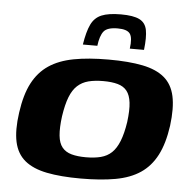

<svg xmlns="http://www.w3.org/2000/svg" viewBox="-49 -698 751 754"><g transform="rotate(5 326.5 -321.0)"><path d="M296 7Q217 7 162 -4Q107 -15 75 -41.5Q43 -68 33 -114Q23 -160 33 -230Q43 -302 67 -347.5Q91 -393 130.5 -419.5Q170 -446 228 -457Q286 -468 365 -468Q445 -468 499.5 -457Q554 -446 585.5 -419.5Q617 -393 627 -347Q637 -301 628 -230Q618 -159 594 -113Q570 -67 530.5 -40.5Q491 -14 433 -3.5Q375 7 296 7ZM309 -78Q343 -78 368 -84.5Q393 -91 410.5 -107.5Q428 -124 440 -154Q452 -184 459 -230Q465 -277 461.5 -306.5Q458 -336 445 -352.5Q432 -369 408.5 -375.5Q385 -382 352 -382Q318 -382 293 -375.5Q268 -369 250 -352.5Q232 -336 220.5 -306.5Q209 -277 202 -230Q196 -184 199 -154Q202 -124 215.5 -107.5Q229 -91 252.5 -84.5Q276 -78 309 -78ZM398 -649Q447 -649 471 -637Q495 -625 500.5 -596.5Q506 -568 500 -518H444Q450 -561 438.5 -577Q427 -593 390 -593Q349 -593 335 -575.5Q321 -558 316 -518H259Q267 -569 280.5 -597.5Q294 -626 321.5 -637.5Q349 -649 398 -649Z"/></g></svg>

Font: Genos Thin
Style: Bold Italic
Weight: 700
Italic angle: -8°
Version: Version 1.010